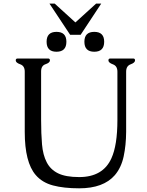

<svg xmlns="http://www.w3.org/2000/svg" viewBox="-20 -1003 799 1042"><path d="M248.5 -983.4H276.9L389.2 -881.3L501.5 -983.4H529.3L417.5 -814H360.8ZM114.3 -287.1V-614.3Q114.3 -645.5 89.8 -654.1Q65.4 -662.6 65.4 -675.3Q65.4 -685.5 75.7 -685.5H241.2Q251 -685.5 251 -675.3Q251 -662.6 227.1 -654.5Q203.1 -646.5 203.1 -615.2V-352.1Q203.1 -277.3 208 -219.7Q212.9 -162.1 233.4 -122.6Q253.4 -83 294.9 -62.5Q336.4 -42 409.7 -42Q538.6 -42 584.5 -143.6Q617.2 -214.8 617.2 -352.1V-613.8Q617.2 -645 592.8 -653.8Q568.4 -662.6 568.4 -675.3Q568.4 -685.5 578.6 -685.5H703.1Q712.9 -685.5 712.9 -675.3Q712.9 -662.6 688.7 -653.8Q664.6 -645 664.6 -613.8V-287.1Q664.1 -214.4 651.1 -154.1Q638.2 -93.8 603.5 -52.7Q541.5 19 409.7 19Q326.2 19 267.6 3.4Q209 -12.2 173.8 -53.2Q114.3 -122.1 114.3 -287.1ZM545.4 -776.4Q545.4 -722.2 491.7 -722.2Q438 -722.2 438 -776.4Q438 -830.1 491.7 -830.1Q545.4 -830.1 545.4 -776.4ZM340.3 -776.4Q340.3 -722.2 286.6 -722.2Q232.9 -722.2 232.9 -776.4Q232.9 -830.1 286.6 -830.1Q340.3 -830.1 340.3 -776.4Z"/></svg>

Font: Caudex
Style: Regular
Weight: 400
Version: Version 1.04